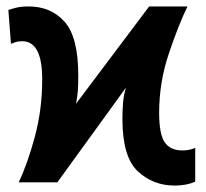

<svg xmlns="http://www.w3.org/2000/svg" viewBox="-20 -566 640 596"><path d="M586 -2V-107Q568 -99 546 -99Q509 -99 491.5 -124Q474 -149 474 -216Q474 -311 504.5 -401Q535 -491 562 -546H443L216 -244Q220 -265 221.5 -282.5Q223 -300 223 -331Q223 -451 180.5 -498.5Q138 -546 69 -546Q47 -546 32 -542.5Q17 -539 6 -535L14 -430Q21 -433 29 -435.5Q37 -438 49 -438Q111 -438 111 -320Q111 -226 88 -141Q65 -56 38 0H158L371 -294Q364 -271 362 -247.5Q360 -224 360 -197Q360 -79 407.5 -34.5Q455 10 522 10Q559 10 586 -2Z"/></svg>

Font: Noto Sans Mono UI
Style: Bold
Weight: 700
Designer: Monotype Design team
Foundry: Monotype Imaging Inc.
Version: 1.000